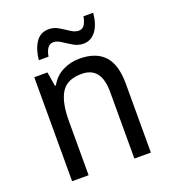

<svg xmlns="http://www.w3.org/2000/svg" viewBox="-134 -831 827 930"><g transform="rotate(-20 279.5 -366.0)"><path d="M313 -546Q398 -546 441 -500Q484 -454 484 -355V0H399V-345Q399 -473 298 -473Q223 -473 193 -424.5Q163 -376 163 -278V0H78V-536H146L158 -463H163Q186 -505 226.5 -525.5Q267 -546 313 -546ZM453 -732Q448 -674 423 -640.5Q398 -607 358 -607Q332 -607 308 -621Q284 -635 262.5 -649.5Q241 -664 222 -664Q187 -664 177 -606H127Q132 -660 155.5 -695.5Q179 -731 223 -731Q249 -731 272.5 -717Q296 -703 317.5 -688.5Q339 -674 359 -674Q377 -674 387.5 -689Q398 -704 403 -732Z"/></g></svg>

Font: Noto Sans Thai SemCond
Style: Regular
Weight: 400
Width: 4
Designer: Monotype Design Team
Foundry: Monotype Imaging Inc.
Version: Version 2.002; ttfautohint (v1.8.4.7-5d5b)